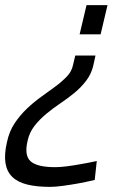

<svg xmlns="http://www.w3.org/2000/svg" viewBox="-27 -519 440 750"><path d="M0 37Q9 -6 30.5 -38Q52 -70 79 -95.5Q106 -121 135.5 -142Q165 -163 190.5 -182Q216 -201 234.5 -220.5Q253 -240 258 -264L267 -302H346L337 -261Q329 -229 309.5 -203.5Q290 -178 264 -156.5Q238 -135 209 -115.5Q180 -96 154 -74.5Q128 -53 108 -27.5Q88 -2 81 30Q67 88 92.5 111Q118 134 189 134Q208 134 235.5 130.5Q263 127 289 122Q319 117 351 110L343 184Q309 192 276 198Q248 203 218.5 207Q189 211 169 211Q117 211 80 202Q43 193 21.5 172.5Q0 152 -5.5 118.5Q-11 85 0 37ZM366 -385H284L311 -499H393Z"/></svg>

Font: Panefresco 400wt
Style: Italic
Weight: 400
Foundry: Campivisivi & Chank Co
Version: Version 1.001